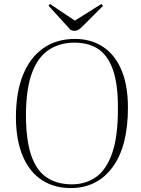

<svg xmlns="http://www.w3.org/2000/svg" viewBox="-20 -943 715 977"><path d="M61 -344Q61 -474 97.5 -563Q134 -652 201.5 -698.5Q269 -745 361 -745Q442 -745 503 -705.5Q564 -666 597.5 -588Q631 -510 631 -395Q631 -199 553 -92.5Q475 14 339 14Q256 14 193.5 -26.5Q131 -67 96.5 -147Q62 -227 61 -344ZM112 -361Q112 -230 139 -152Q166 -74 218.5 -39.5Q271 -5 345 -5Q416 -5 468.5 -42Q521 -79 550.5 -163Q580 -247 580 -388Q581 -513 555 -587Q529 -661 480 -693.5Q431 -726 359 -726Q285 -726 229.5 -690Q174 -654 143.5 -574Q113 -494 112 -361ZM227 -914 234 -923 361 -838 496 -923 504 -913 400 -809Q377 -786 361 -786Q349 -786 339 -791Z"/></svg>

Font: Display Extralight
Style: Italic
Weight: 200
Italic angle: -2°
Designer: Latin by Veronika Burian and Jose Scaglione. Greek by Irene Vlachou. Cyrillic by Vera Evstafieva
Foundry: TypeTogether
Version: Version 3.002